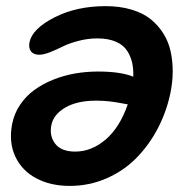

<svg xmlns="http://www.w3.org/2000/svg" viewBox="-20 -529 629 631"><path d="M209 82Q146.5 82 99.4 57.1Q52.2 32.2 30.3 -14.6Q8.3 -61.5 20 -122.1Q26.9 -156.7 46.6 -185.5Q66.4 -214.4 94 -234.1Q121.6 -253.9 156 -267.6Q190.4 -281.2 227.1 -287.6Q263.7 -293.9 301.8 -293.9Q377 -293.9 418 -276.9Q418.9 -301.3 414.6 -321.8Q410.2 -342.3 398.2 -361.6Q386.2 -380.9 361.1 -391.8Q335.9 -402.8 299.8 -402.8Q268.6 -402.8 237.3 -394.5Q206.1 -386.2 185.8 -376Q165.5 -365.7 144.3 -357.4Q123 -349.1 108.9 -349.1Q89.8 -349.1 81.5 -360.6Q73.2 -372.1 77.1 -391.1Q86.9 -435.1 159.2 -471.9Q231.4 -508.8 327.1 -508.8Q374.5 -508.8 412.6 -497.3Q450.7 -485.8 475.6 -465.6Q500.5 -445.3 517.3 -418.2Q534.2 -391.1 541 -358.9Q547.9 -326.7 547.6 -292.7Q547.4 -258.8 540 -223.1Q527.3 -162.1 498.8 -107.4Q470.2 -52.7 428.7 -10.3Q387.2 32.2 330.3 57.1Q273.4 82 209 82ZM148.9 -118.2Q141.6 -82 161.6 -56.4Q181.6 -30.8 227.1 -30.8Q280.8 -30.8 327.1 -70.3Q373.5 -109.9 399.9 -186Q395 -186.5 376.5 -190.2Q357.9 -193.8 338.1 -196Q318.4 -198.2 295.9 -198.2Q233.4 -198.2 194.6 -175.5Q155.8 -152.8 148.9 -118.2Z"/></svg>

Font: Shantell Sans Irregular Bouncy
Style: Italic
Weight: 600
Italic angle: -11.31°
Designer: Stephen Nixon, Anya Danilova, Shantell Martin
Foundry: Arrow Type
Version: Version 1.006;[9816181b4]